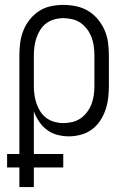

<svg xmlns="http://www.w3.org/2000/svg" viewBox="-20 -548 515 783"><path d="M59 215V135H9V80H59V-323Q59 -349 62.5 -374.5Q66 -400 75.5 -424Q85 -448 101.5 -468.5Q118 -489 139.5 -503Q161 -517 186.5 -522.5Q212 -528 238 -528Q265 -528 291 -522.5Q317 -517 339.5 -503.5Q362 -490 379 -469.5Q396 -449 406.5 -425Q417 -401 420.5 -375Q424 -349 424 -323V-197Q424 -172 421 -147.5Q418 -123 410 -99.5Q402 -76 388 -55Q374 -34 354 -19.5Q334 -5 309.5 1.5Q285 8 261 8Q237 8 214 2Q191 -4 172 -18Q153 -32 139.5 -52Q126 -72 118 -94V80H238V135H118V215ZM238 -46Q257 -46 275.5 -50.5Q294 -55 309 -65.5Q324 -76 335.5 -91.5Q347 -107 353.5 -124.5Q360 -142 362.5 -160.5Q365 -179 365 -197V-323Q365 -341 362.5 -359.5Q360 -378 353.5 -395.5Q347 -413 335.5 -428.5Q324 -444 309 -454.5Q294 -465 275.5 -469.5Q257 -474 239 -474Q220 -474 202 -469Q184 -464 169.5 -453.5Q155 -443 145 -427.5Q135 -412 129 -394.5Q123 -377 120.5 -359Q118 -341 118 -323V-197Q118 -179 120.5 -161Q123 -143 129 -125.5Q135 -108 145 -92.5Q155 -77 169.5 -66.5Q184 -56 202 -51Q220 -46 238 -46Z"/></svg>

Font: Iosevka QP Light
Style: Regular
Weight: 300
Designer: Belleve Invis
Foundry: Belleve Invis
Version: Version 20.0.0; ttfautohint (v1.8.4)